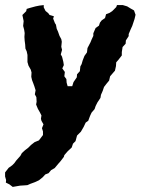

<svg xmlns="http://www.w3.org/2000/svg" viewBox="-32 -520 553 755"><path d="M18 215 5 205 -9 198 -8 188 -12 174V158L2 140L16 130L24 122L32 111L48 93L54 82L66 71L79 61L90 50L104 39L121 32L137 11V-3L133 -16L139 -31L131 -45L129 -53L131 -66L125 -78L117 -92L110 -109L112 -120L111 -138L105 -149L108 -165L103 -181L99 -192L94 -205L91 -218L92 -235L89 -246L80 -262L76 -276V-286V-304L73 -318L68 -329L67 -345L65 -360L64 -375L65 -390L63 -403L59 -418L61 -437L56 -461L71 -476L73 -485L86 -489L108 -495L123 -498L140 -500V-491L147 -477L158 -468L163 -461L180 -456L177 -447L184 -429L188 -423L191 -407L196 -396L202 -379L209 -366L211 -356L209 -336L212 -324L207 -306L212 -297L217 -277L219 -264L213 -251L223 -237L221 -220L229 -209L230 -195L234 -181H252L257 -197L270 -216L271 -228L282 -240L284 -259L289 -268L293 -282L300 -300L310 -314L312 -331L324 -354L328 -364L335 -379V-389L344 -410L357 -419L361 -431L368 -440L381 -449L385 -464L398 -469L409 -476L425 -492L428 -500H441H451L468 -495L481 -487L495 -479L501 -462L497 -445L488 -418L482 -405L474 -386V-378L463 -361L462 -348L450 -335L447 -315V-302L433 -284L425 -275L424 -260L420 -242L413 -234L401 -220L397 -203L387 -191L377 -178L372 -163L365 -147L363 -135L351 -117L344 -103L340 -91L328 -77L322 -64L315 -45L305 -38L297 -21L286 -2L271 13L265 35L255 45L250 60L234 75L221 90L219 97L206 114L198 123L183 141L169 149L159 161L146 166L136 177L121 189L106 196L87 203L76 208L63 209L47 210Z"/></svg>

Font: Winky Rough SemiBold
Style: Italic
Weight: 600
Italic angle: -8.97852°
Designer: Simon Atzbach
Foundry: typofactur
Version: Version 1.206; ttfautohint (v1.8.4.7-5d5b)